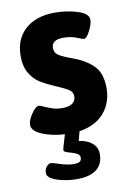

<svg xmlns="http://www.w3.org/2000/svg" viewBox="-85 -584 582 850"><g transform="rotate(-10 206.5 -159.5)"><path d="M239 5 228 47Q266 52 288 71Q310 90 310 120Q310 165 280 188.5Q250 212 191 212Q144 212 102 198Q60 184 60 162Q60 144 70 133Q80 122 88 122Q96 122 117 129Q160 144 189 144Q208 144 216 138.5Q224 133 224 121Q224 109 212.5 102.5Q201 96 182 91Q179 90 170.5 87.5Q162 85 158 82Q154 79 154 75Q154 68 173 7Q116 4 72 -14.5Q28 -33 28 -60Q28 -80 47 -108.5Q66 -137 81 -137Q89 -137 103 -129Q124 -120 141.5 -114.5Q159 -109 182 -109Q212 -109 227.5 -120Q243 -131 243 -151Q243 -171 226 -182Q209 -193 162 -213Q127 -228 102 -243.5Q77 -259 58.5 -289.5Q40 -320 40 -367Q40 -444 89 -487.5Q138 -531 222 -531Q275 -531 323.5 -516Q372 -501 372 -473Q372 -454 357 -424Q342 -394 329 -394Q325 -394 299 -404.5Q273 -415 240 -415Q187 -415 187 -378Q187 -356 205 -344.5Q223 -333 270 -316Q322 -297 356 -263.5Q390 -230 390 -163Q390 -96 350.5 -51Q311 -6 239 5Z"/></g></svg>

Font: Asap-Bold
Style: Bold
Weight: 700
Designer: Pablo Cosgaya
Foundry: Omnibus-Type
Version: Version 2.000; ttfautohint (v1.8)